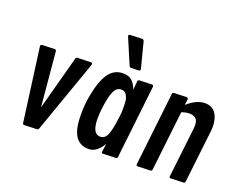

<svg xmlns="http://www.w3.org/2000/svg" viewBox="-132 -1130 1751 1389"><g transform="rotate(20 744.0 -435.0)"><path d="M227.5 -159.7 339.4 -575.2Q342.3 -586.4 352.5 -586.9L455.1 -590.3Q467.3 -589.4 467.3 -577.6L268.6 -14.6Q264.2 -2.4 255.9 -1.5L155.8 2Q146.5 1.5 145 -7.3L68.8 -575.2Q70.3 -586.4 81.1 -586.9L177.2 -590.3Q188.5 -589.8 189.5 -577.6Z M937.5 -577.6 874 -14.6Q872.6 -2 861.3 -1.5L762.7 2Q752.4 1 752.4 -7.3L761.7 -73.7Q739.3 -35.6 712.6 -15.1Q686 5.4 652.8 5.4Q619.6 5.4 596.2 -6.1Q572.8 -17.6 557.9 -36.4Q543 -55.2 533.7 -81.5Q516.6 -128.4 516.6 -209.7Q516.6 -291 527.6 -347.7Q538.6 -404.3 546.9 -433.8Q555.2 -463.4 569.1 -494.6Q583 -525.9 600.6 -546.9Q640.6 -594.7 701.7 -594.7Q747.1 -594.7 771 -573Q794.9 -551.3 811 -508.8L816.9 -575.2Q817.9 -585.9 829.1 -586.9L924.8 -590.3Q937.5 -589.4 937.5 -577.6ZM639.6 -223.6Q639.6 -106.9 702.1 -106.9Q729.5 -106.9 746.6 -132.1Q763.7 -157.2 776.1 -232.9Q788.6 -308.6 788.6 -343.3Q788.6 -377.9 788.1 -387.2Q787.6 -396.5 786.1 -411.9Q784.7 -427.2 780.8 -437.7Q776.9 -448.2 770.5 -459Q757.8 -480 729.5 -480Q701.2 -480 684.6 -454.8Q668 -429.7 658.7 -387.7Q639.6 -297.9 639.6 -223.6ZM761.7 -862.8 812 -667Q812 -653.3 800.3 -652.8L743.2 -650.9Q731.4 -650.9 727.1 -661.6L642.6 -860.8Q642.6 -872.6 653.8 -873L746.1 -876.5Q758.3 -876 761.7 -862.8Z M1204.6 -577.6 1199.2 -532.7Q1269.5 -594.7 1334 -594.7Q1416 -594.7 1437.5 -504.9Q1443.4 -480.5 1443.4 -458.7Q1443.4 -437 1441.9 -423.8L1395 -14.6Q1393.1 -2.4 1382.8 -1.5L1284.2 2Q1273.4 1 1273.4 -7.3L1317.9 -394Q1319.3 -406.7 1319.3 -417Q1319.3 -457 1300.5 -471.4Q1281.7 -485.8 1252.9 -485.8Q1224.1 -485.8 1192.9 -473.6L1140.6 -14.6Q1138.7 -2.4 1128.4 -1.5L1029.8 2Q1019 1 1019 -7.3L1083.5 -575.2Q1085.4 -585.9 1095.7 -586.9L1191.4 -590.3Q1204.6 -589.8 1204.6 -577.6Z"/></g></svg>

Font: Contrail One
Style: Regular
Weight: 400
Designer: Riccardo De Franceschi
Foundry: Sorkin Type Co.
Version: Version 1.003